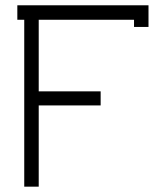

<svg xmlns="http://www.w3.org/2000/svg" viewBox="-20 -699 611 719"><path d="M70.8 -625H44.9V-679.2H536.1V-598.1H481.9V-625H125V-356.9H356.9V-304.2H125V0H70.8Z"/></svg>

Font: Rawengulk
Style: Demibold
Weight: 600
Version: Version 0.92